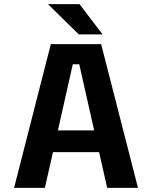

<svg xmlns="http://www.w3.org/2000/svg" viewBox="-20 -915 750 935"><path d="M502 0 462.5 -174H238L198.5 0H48.5L227.5 -700H472.5L652 0ZM334.5 -602 262 -280H438.5L366 -602ZM479.5 -747.5H363.5L213.5 -895H367Z"/></svg>

Font: League Mono SemiBold
Style: Regular
Weight: 600
Width: 6
Designer: Tyler Finck
Foundry: The League of Moveable Type / Tyler Finck
Version: Version 2.300;RELEASE